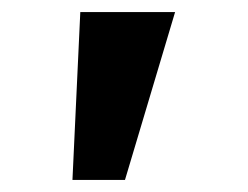

<svg xmlns="http://www.w3.org/2000/svg" viewBox="-20 -720 410 318"><path d="M100 -422 113 -700H270L187 -422Z"/></svg>

Font: Lexend Tera SemiBold
Style: Regular
Weight: 600
Version: Version 1.007